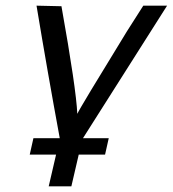

<svg xmlns="http://www.w3.org/2000/svg" viewBox="-20 -492 610 678"><path d="M109 -472 197 -470Q249 -179 253 -90Q261 -109 428 -381L486 -472H570L273 -4H364L351 54H258L232 166H152L178 54H85L98 -4H191Q148 -237 109 -472Z"/></svg>

Font: Coval
Style: Light Italic
Weight: 300
Foundry: Context Ltd
Version: Version 001.000